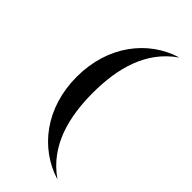

<svg xmlns="http://www.w3.org/2000/svg" viewBox="-261 -761 916 916"><g transform="rotate(45 197.0 -303.0)"><path d="M67 -303C67 -513 187 -664.5 346.5 -713.5V-712.5C215.5 -621 175.5 -468.5 175.5 -303C175.5 -137 215.5 15.5 346.5 107V108C187 58.5 67 -93 67 -303Z"/></g></svg>

Font: Beautique Display
Style: Bold
Weight: 700
Designer: Nhat-Quang Ngo
Version: Version 1.100;Glyphs 3.2.3 (3260)